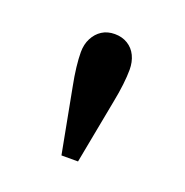

<svg xmlns="http://www.w3.org/2000/svg" viewBox="-62 -808 356 370"><g transform="rotate(20 116.0 -622.5)"><path d="M99 -495 74 -627Q70 -647 68 -664.5Q66 -682 66 -695Q66 -711 72.5 -723.5Q79 -736 90 -743Q101 -750 116 -750Q131 -750 142.5 -743Q154 -736 160 -723.5Q166 -711 166 -695Q166 -682 164 -664.5Q162 -647 158 -627L133 -495Z"/></g></svg>

Font: Instrument Sans
Style: Regular
Weight: 400
Designer: Rodrigo Fuenzalida
Foundry: fragTYPE
Version: Version 1.000;gftools[0.9.28]